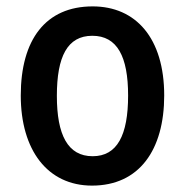

<svg xmlns="http://www.w3.org/2000/svg" viewBox="-20 -571 579 601"><path d="M494 -272C494 -452 405 -551 270 -551C123 -551 45 -447 45 -272C45 -101 129 10 268 10C416 10 494 -102 494 -272ZM158 -271C158 -394 191 -459 269 -459C347 -459 381 -394 381 -272C381 -148 347 -82 270 -82C192 -82 158 -149 158 -271Z"/></svg>

Font: Noto Sans UI SemiCondensed Medium
Style: Regular
Weight: 500
Width: 4
Designer: Monotype Design Team
Foundry: Monotype Imaging Inc.
Version: Version 1.901